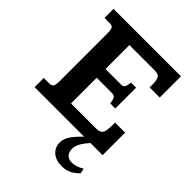

<svg xmlns="http://www.w3.org/2000/svg" viewBox="-235 -761 1097 1097"><g transform="rotate(45 313.5 -212.5)"><path d="M29.8 0V-74.2H72.8Q97.2 -74.2 102.1 -89.4Q106.9 -104.5 106.9 -124V-507.3Q106.9 -529.8 103 -546.1Q99.1 -562.5 72.8 -562.5H32.2V-635.3H577.1V-463.9H495.6V-484.9Q495.6 -519.5 488.5 -533.7Q481.4 -547.9 468.8 -550.5Q456.1 -553.2 438 -553.2H242.7V-359.9H362.8Q375 -359.9 382.1 -362.1Q389.2 -364.3 393.8 -374.5Q398.4 -384.8 400.9 -408.2H441.9V-240.2H400.9Q396 -274.9 387.9 -282Q379.9 -289.1 361.8 -289.1H242.7V-81.5H444.3Q475.1 -81.5 486.3 -95.9Q497.6 -110.4 498 -162.1Q498 -165.5 498 -171.9Q498 -178.2 498 -182.1H579.1V0ZM458.5 210Q410.2 210 382.3 185.3Q354.5 160.6 354.5 121.6Q354.5 91.3 375.2 61.3Q396 31.2 435.5 -4.9H484.9Q457.5 25.9 443.6 50Q429.7 74.2 429.7 97.2Q429.7 126 445.1 140.4Q460.4 154.8 485.4 154.8Q502.4 154.8 520 148.7Q537.6 142.6 557.1 130.9L564 161.6Q540 186 515.1 198Q490.2 210 458.5 210Z"/></g></svg>

Font: Kameron SemiBold
Style: Regular
Weight: 600
Designer: Vernon Adams
Foundry: Vernon Adams
Version: Version 1.100